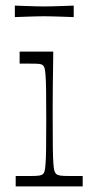

<svg xmlns="http://www.w3.org/2000/svg" viewBox="-20 -665 333 685"><path d="M36 0V-37Q50 -37 62 -37Q74 -37 82 -37Q110 -37 119.5 -38.5Q129 -40 133 -44Q137 -47 139 -54Q141 -61 142.5 -80Q144 -99 144.5 -137Q145 -175 145 -239Q145 -303 144.5 -340Q144 -377 142.5 -396Q141 -415 139 -422Q137 -429 133 -432Q129 -436 120 -437Q111 -438 87 -438Q79 -438 70 -438Q61 -438 50 -438V-481H170Q170 -468 169.5 -436Q169 -404 168.5 -365.5Q168 -327 168 -293.5Q168 -260 168 -242Q168 -177 168.5 -138.5Q169 -100 170.5 -80.5Q172 -61 174.5 -54Q177 -47 181 -44Q186 -40 195.5 -38.5Q205 -37 234 -37Q242 -37 252 -37Q262 -37 275 -37V0ZM33 -604V-645Q57 -644 75 -643.5Q93 -643 108 -642.5Q123 -642 137 -642Q152 -642 167 -642.5Q182 -643 200.5 -643.5Q219 -644 243 -645V-604Q219 -605 200.5 -605.5Q182 -606 166.5 -606.5Q151 -607 136 -607Q122 -607 107.5 -606.5Q93 -606 75 -605.5Q57 -605 33 -604Z"/></svg>

Font: Ojuju Light
Style: Regular
Weight: 300
Designer: Chisaokwu Joboson, Mirko Velimirovic
Foundry: Udi Foundry
Version: Version 1.000